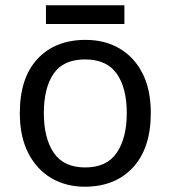

<svg xmlns="http://www.w3.org/2000/svg" viewBox="-20 -697 645 727"><path d="M551 -269Q551 -136 483.5 -63Q416 10 301 10Q230 10 174.5 -22.5Q119 -55 87 -117.5Q55 -180 55 -269Q55 -402 122 -474Q189 -546 304 -546Q377 -546 432.5 -513.5Q488 -481 519.5 -419.5Q551 -358 551 -269ZM146 -269Q146 -174 183.5 -118.5Q221 -63 303 -63Q384 -63 422 -118.5Q460 -174 460 -269Q460 -364 422 -418Q384 -472 302 -472Q220 -472 183 -418Q146 -364 146 -269ZM451 -677V-606H154V-677Z"/></svg>

Font: Noto Sans Ogham
Style: Regular
Weight: 400
Designer: Monotype Design Team
Foundry: Monotype Imaging Inc.
Version: Version 2.001; ttfautohint (v1.8.4.7-5d5b)